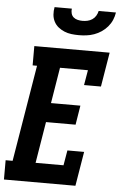

<svg xmlns="http://www.w3.org/2000/svg" viewBox="-69 -998 651 1041"><g transform="rotate(5 256.0 -477.5)"><path d="M-7 0V-105H31L118 -630H94V-735H504L473 -548H381L395 -630H243L211 -435H371L354 -330H193L156 -105H308L322 -187H413L382 0ZM329 -815Q308 -815 288 -817.5Q268 -820 250 -827.5Q232 -835 217 -847Q202 -859 193 -876.5Q184 -894 182.5 -914.5Q181 -935 185 -955H279Q277 -942 280.5 -929Q284 -916 293.5 -908Q303 -900 316 -897Q329 -894 342 -894Q356 -894 369.5 -897Q383 -900 395 -908Q407 -916 414.5 -928.5Q422 -941 425 -955H519Q516 -934 507.5 -914Q499 -894 484.5 -877Q470 -860 451.5 -847.5Q433 -835 412 -827.5Q391 -820 370 -817.5Q349 -815 329 -815Z"/></g></svg>

Font: Iosevka Curly Slab XBdObl
Style: Regular
Weight: 800
Italic angle: -9°
Monospace: yes
Designer: Belleve Invis
Foundry: Belleve Invis
Version: Version 11.1.0; ttfautohint (v1.8.3)